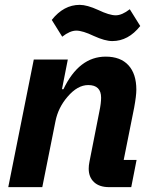

<svg xmlns="http://www.w3.org/2000/svg" viewBox="-20 -770 628 790"><path d="M442 -601Q412 -601 366 -622Q320 -644 294 -644Q268 -644 236 -619L193 -688Q242 -750 308 -750Q338 -750 384 -729Q430 -707 456 -707Q482 -707 514 -732L557 -663Q508 -601 442 -601ZM154 0H14L119 -525H259L235 -403H241Q305 -537 415 -537Q476 -537 508.5 -501.5Q541 -466 541 -401Q541 -376 532 -327L489 -112H542L520 0H429Q389 0 367 -20.5Q345 -41 345 -76Q345 -89 348 -104L389 -312Q396 -345 396 -368Q396 -420 343 -420Q299 -420 258 -372Q219 -327 208 -270Z"/></svg>

Font: Aneliza
Style: Bold Italic
Weight: 700
Italic angle: -11.31°
Designer: Mike Abbink, Paul van der Laan, Pieter van Rosmalen
Foundry: Bold Monday
Version: Version 3.0